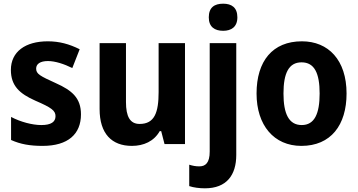

<svg xmlns="http://www.w3.org/2000/svg" viewBox="-20 -781 1943 1041"><path d="M419 -161C419 -250 370 -291 283 -330C197 -369 176 -380 176 -409C176 -435 199 -450 240 -450C279 -450 328 -434 372 -412L412 -514C356 -542 302 -557 239 -557C118 -557 39 -501 39 -402C39 -316 86 -273 172 -235C260 -197 281 -181 281 -151C281 -120 257 -103 204 -103C155 -103 91 -120 40 -147V-22C91 1 143 10 211 10C349 10 419 -54 419 -161Z M983 -547H840V-282C840 -171 818 -109 737 -109C685 -109 663 -149 663 -228V-547H520V-190C520 -56 586 10 695 10C759 10 815 -15 846 -70H854L872 0H983Z M1112 -687C1112 -635 1144 -614 1190 -614C1234 -614 1267 -635 1267 -687C1267 -741 1235 -761 1190 -761C1143 -761 1112 -741 1112 -687ZM1091 240C1209 240 1261 168 1261 59V-547H1117V41C1117 102 1094 121 1061 121C1041 121 1025 118 1006 112V228C1029 236 1062 240 1091 240Z M1859 -274C1859 -456 1760 -557 1617 -557C1458 -557 1371 -450 1371 -274C1371 -102 1465 10 1614 10C1774 10 1859 -103 1859 -274ZM1517 -274C1517 -385 1546 -443 1615 -443C1685 -443 1713 -384 1713 -274C1713 -164 1685 -103 1616 -103C1546 -103 1517 -164 1517 -274Z"/></svg>

Font: Noto Sans Devanagari SemiCondensed
Style: Bold
Weight: 700
Width: 4
Designer: Jelle Bosma - Monotype Design Team
Foundry: Monotype Imaging Inc.
Version: Version 2.004